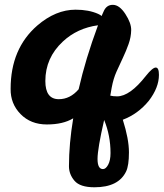

<svg xmlns="http://www.w3.org/2000/svg" viewBox="-20 -519 693 813"><path d="M500 -12Q526 70 526 126Q526 182 514 207Q482 274 380 274Q319 274 295.5 246.5Q272 219 272 185Q272 90 290 -18Q247 8 178.5 8Q110 8 67 -36Q24 -80 25 -143Q25 -313 138 -411Q216 -478 300 -478Q356 -478 396 -460Q407 -455 410 -451L419 -471Q431 -499 458.5 -498.5Q486 -498 511 -459.5Q536 -421 535.5 -391.5Q535 -362 524.5 -332.5Q514 -303 500.5 -274.5Q487 -246 473.5 -216Q460 -186 453 -148L447 -114Q459 -111 476 -111Q530 -111 598 -198Q626 -233 639.5 -233Q653 -233 653 -202Q653 -148 610 -92Q564 -36 500 -12ZM172 -176Q172 -99 229 -99Q277 -99 313 -141Q342 -269 395 -412Q307 -400 246 -343Q172 -274 172 -176ZM421 -11Q393 111 393 154Q393 197 416 197Q428 197 438 178.5Q448 160 448 129Q448 55 421 -11Z"/></svg>

Font: Leckerli One
Style: Regular
Weight: 400
Version: Version 1.001